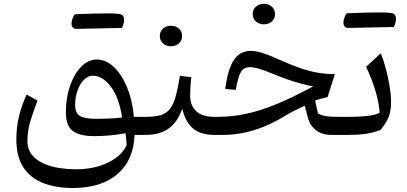

<svg xmlns="http://www.w3.org/2000/svg" viewBox="-20 -697 2105 992"><path d="M479.5 -389.6Q525.9 -389.6 566.7 -352.3Q607.4 -314.9 635.5 -248Q663.6 -181.2 671.9 -93.3H731.9V0H675.3Q670.4 130.9 586.7 202.6Q502.9 274.4 355.5 274.4Q271 274.4 205.1 249.5Q139.2 224.6 101.8 169.4Q64.5 114.3 64.5 22.9Q64.5 -40.5 78.4 -97.2Q92.3 -153.8 117.7 -208.5L173.8 -177.2Q155.8 -130.9 138.9 -77.9Q122.1 -24.9 121.6 29.8Q121.6 74.7 145.5 103.5Q169.4 132.3 207.3 148.7Q245.1 165 288.6 171.4Q332 177.7 371.1 177.7Q466.3 177.7 537.6 143.3Q608.9 108.9 634.3 52.7Q633.8 36.1 632.3 22.2Q630.9 8.3 628.4 -8.8Q551.3 6.3 466.8 6.3Q390.1 6.3 355.2 -21Q320.3 -48.3 320.3 -116.2Q320.3 -190.9 341.8 -253.2Q363.3 -315.4 399.7 -352.5Q436 -389.6 479.5 -389.6ZM459.5 -305.7Q434.6 -305.7 413.8 -284.7Q393.1 -263.7 380.6 -229.5Q368.2 -195.3 368.2 -154.8Q368.2 -113.3 392.6 -98.1Q417 -83 477.5 -83Q508.3 -83 543.7 -84.5Q579.1 -85.9 610.8 -89.8Q595.7 -191.9 553.2 -248.8Q510.7 -305.7 459.5 -305.7ZM375.5 -547.9Q349.6 -547.9 349.6 -575.7Q349.6 -597.7 366.2 -623.5Q474.6 -627.9 535.4 -627.9Q596.2 -627.9 608.6 -621.3Q621.1 -614.7 621.1 -594.5Q621.1 -574.2 609.9 -552.7Q506.8 -550.8 375.5 -547.9Z M805.7 -511.2Q805.7 -535.2 822.5 -549.6Q839.4 -564 863.3 -564Q887.7 -564 904.3 -549.6Q920.9 -535.2 920.9 -511.2Q920.9 -487.3 904.3 -472.7Q887.7 -458 863.3 -458Q839.4 -458 822.5 -472.7Q805.7 -487.3 805.7 -511.2ZM731.9 0Q715.8 0 715.8 -32.7V-60.5Q715.8 -93.3 731.9 -93.3Q778.8 -93.3 808.6 -101.8Q838.4 -110.4 856.9 -133.1Q875.5 -155.8 887.2 -197.5Q898.9 -239.3 909.7 -305.2L968.3 -298.3Q962.4 -242.7 962.4 -203.1Q962.4 -152.3 993.4 -122.8Q1024.4 -93.3 1087.9 -93.3H1088.4V0H1087.9Q1017.1 0 977.5 -33.2Q938 -66.4 921.4 -135.3Q898.4 -67.4 852.3 -33.7Q806.2 0 731.9 0Z M1276.4 -434.1Q1302.2 -434.1 1335.4 -423.6Q1368.7 -413.1 1425.3 -387.7Q1486.3 -360.4 1533.9 -344.2Q1581.5 -328.1 1624 -321Q1666.5 -314 1710.4 -314L1672.4 -195.3Q1640.1 -188.5 1607.9 -177.7L1623 -110.4Q1644 -99.1 1668.7 -96.2Q1693.4 -93.3 1729 -93.3H1768.6V0H1693.8Q1643.1 0 1611.8 -24.9Q1580.6 -49.8 1570.8 -88.4L1554.7 -150.9Q1533.7 -141.6 1509.5 -129.6Q1485.4 -117.7 1461.4 -103.5Q1377 -50.8 1295.4 -25.4Q1213.9 0 1132.8 0H1088.4Q1072.3 0 1072.3 -32.7V-60.5Q1072.3 -93.3 1088.4 -93.3H1106.4Q1178.2 -93.3 1251.5 -108.9Q1324.7 -124.5 1408.9 -159.2Q1493.2 -193.8 1597.7 -250.5Q1560.1 -258.3 1527.8 -267.1Q1495.6 -275.9 1461.2 -288.1Q1426.8 -300.3 1381.8 -318.8Q1336.4 -337.4 1311.5 -343.8Q1286.6 -350.1 1271 -350.1Q1239.7 -350.1 1224.9 -325.7Q1210 -301.3 1198.2 -232.4L1143.6 -237.8Q1157.7 -342.3 1189 -388.2Q1220.2 -434.1 1276.4 -434.1ZM1285.6 -624.5Q1285.6 -648.4 1302.5 -662.8Q1319.3 -677.2 1343.3 -677.2Q1367.7 -677.2 1384.3 -662.8Q1400.9 -648.4 1400.9 -624.5Q1400.9 -600.6 1384.3 -585.9Q1367.7 -571.3 1343.3 -571.3Q1319.3 -571.3 1302.5 -585.9Q1285.6 -600.6 1285.6 -624.5Z M1780.3 -552.7Q1754.4 -552.7 1754.4 -580.6Q1754.4 -602.5 1771 -628.4Q1879.4 -632.8 1940.2 -632.8Q2001 -632.8 2013.4 -626.2Q2025.9 -619.6 2025.9 -599.4Q2025.9 -579.1 2014.6 -557.6Q1911.6 -555.7 1780.3 -552.7ZM1768.6 0Q1752.4 0 1752.4 -32.7V-60.5Q1752.4 -93.3 1768.6 -93.3H1790Q1836.4 -93.3 1877.9 -97.9Q1919.4 -102.5 1941.9 -114.7Q1938 -163.6 1921.1 -222.9Q1904.3 -282.2 1871.6 -351.6L1947.3 -421.9Q1961.4 -388.2 1973.6 -342Q1985.8 -295.9 1993.2 -250Q2000.5 -204.1 2000.5 -169.9Q2000.5 -125 1988.3 -93.5Q1976.1 -62 1945.8 -25.4Q1908.2 -11.2 1870.6 -5.6Q1833 0 1781.2 0Z"/></svg>

Font: Pinar DS4-Regular
Style: Regular
Weight: 400
Designer: Amin Abedi
Version: Version 2.000